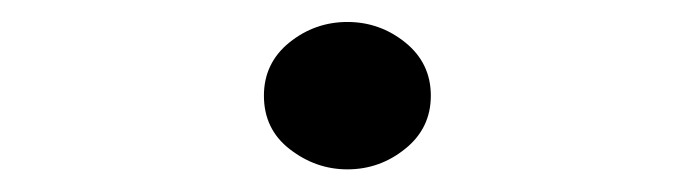

<svg xmlns="http://www.w3.org/2000/svg" viewBox="-20 -136 626 173"><path d="M293 16.6Q264.6 16.6 241.2 -1.5Q217.8 -19.5 217.8 -49.8Q217.8 -79.1 240.7 -97.7Q263.7 -116.2 293 -116.2Q322.3 -116.2 345.2 -97.7Q368.2 -79.1 368.2 -49.8Q368.2 -20.5 345.2 -2Q322.3 16.6 293 16.6Z"/></svg>

Font: Thabit
Style: Regular
Weight: 500
Designer: Regenerated by Nadim Shaikli
Foundry: MAK Alagha
Version: 0.01